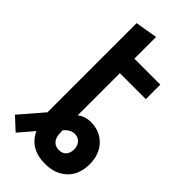

<svg xmlns="http://www.w3.org/2000/svg" viewBox="-306 -759 1020 1020"><g transform="rotate(45 204.5 -249.0)"><path d="M208 -424V-107Q239 -132 283 -132Q351 -132 394 -87Q437 -42 437 31Q437 110 390 154Q343 198 268 198Q154 198 112 107L40 191L-30 126L83 -5V-54V-675L208 -696V-533H403V-424ZM267 -27Q235 -27 208 5V22Q208 56 223.5 75Q239 94 268 94Q295 94 309 77Q323 60 323 34Q323 8 308 -9.5Q293 -27 267 -27Z"/></g></svg>

Font: Repo
Style: DemiBold
Weight: 600
Designer: Stefan Peev
Foundry: Context Ltd
Version: Version 001.000